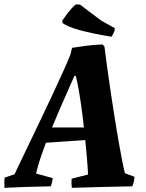

<svg xmlns="http://www.w3.org/2000/svg" viewBox="-35 -863 677 891"><path d="M-14.4 8.7Q-14.9 -3.3 -14.7 -14.8Q-14.4 -26.3 -14 -38.3L32.5 -54.5Q40.9 -72 58.9 -109.8Q77 -147.6 101.4 -198.6Q125.8 -249.6 153.1 -306.4Q180.3 -363.2 206.8 -419.8Q233.3 -476.4 255.7 -525.8Q278.1 -575.3 292.1 -610.6L299.4 -641.1Q320.6 -644.2 345.6 -647.8Q370.6 -651.5 395.7 -653.8Q420.9 -656.1 441.7 -656.6L449.8 -646.4Q455.5 -599.9 463.1 -544.5Q470.7 -489.2 479.5 -430.9Q488.3 -372.6 497.3 -315.6Q506.3 -258.6 515.1 -208.3Q523.9 -158 531.5 -119.5Q539 -81 544.6 -59.1L589.4 -42.4Q588.4 -30.4 585.6 -18.9Q582.9 -7.3 578.9 1.6Q498.6 3.1 427.7 4.9Q356.7 6.7 298.4 8.7Q296.9 -2.3 296.7 -12.5Q296.4 -22.7 297.4 -33.6L373.6 -53.2Q372 -86.9 368.2 -132.5Q364.4 -178.2 359.1 -229.9Q353.7 -281.7 347.1 -333.4Q340.5 -385.1 332.9 -431.1Q325.3 -477 316.8 -511.3L310.1 -510.3Q294.6 -475.3 277.8 -437.2Q261 -399.1 243.5 -359.3Q226.1 -319.5 209.6 -279.3Q193.1 -239.1 178.3 -200.4Q163.5 -161.7 151.5 -125.6Q139.6 -89.5 132.4 -57.6L209.7 -36.4Q208.7 -26.4 206.4 -16.9Q204.2 -7.4 200.7 1.6Q139.3 2.6 82.6 4.6Q26 6.7 -14.4 8.7ZM168.6 -199.8 196.9 -271.5H369.7L371.1 -213.7ZM482.5 -692.5Q437.2 -699.9 399.7 -707.7Q362.3 -715.6 333.6 -723.5Q304.9 -731.4 285.1 -739.9Q265.3 -748.5 255.3 -756.1L253.9 -767Q262.9 -780.9 274.7 -796.4Q286.6 -811.9 298.4 -825.1Q310.2 -838.3 317.5 -842.6L336.1 -841.8L435.1 -767L497.7 -732.6L496.4 -719.7Q493.5 -713.8 490.2 -706.4Q487 -698.9 482.5 -692.5Z"/></svg>

Font: Labrada
Style: Italic
Weight: 400
Italic angle: -7°
Designer: Mercedes Jáuregui
Foundry: Omnibus-Type Team
Version: Version 1.000